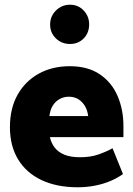

<svg xmlns="http://www.w3.org/2000/svg" viewBox="-20 -780 564 812"><path d="M502 -200V-247Q502 -316 477.5 -373.5Q453 -431 402.5 -465.5Q352 -500 275 -500Q201 -500 144 -468.5Q87 -437 54.5 -379.5Q22 -322 22 -242Q22 -163 56.5 -106Q91 -49 155.5 -18.5Q220 12 308 12Q349 12 385 4.5Q421 -3 450.5 -16Q480 -29 500 -44L456 -153Q429 -138 395.5 -126.5Q362 -115 319 -115Q279 -115 253 -125.5Q227 -136 212 -155Q197 -174 191 -200ZM189 -289Q192 -315 203 -333Q214 -351 232 -361Q250 -371 271 -371Q295 -371 312 -360Q329 -349 339.5 -331Q350 -313 353 -289ZM276 -594Q311 -594 334 -617.5Q357 -641 357 -677Q357 -711 334 -735.5Q311 -760 276 -760Q241 -760 216.5 -735.5Q192 -711 192 -676Q192 -641 216.5 -617.5Q241 -594 276 -594Z"/></svg>

Font: Catamaran ExtraBold
Style: Regular
Weight: 800
Designer: Pria Ravichandran
Version: Version 2.000